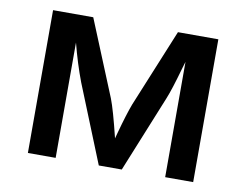

<svg xmlns="http://www.w3.org/2000/svg" viewBox="-64 -628 917 715"><g transform="rotate(10 394.5 -270.0)"><path d="M392.1 -109.9 398.4 -133.3Q418 -205.1 433.1 -245.1L554.2 -540H707V0H601.1V-436L592.3 -406.7Q569.8 -326.7 555.2 -291L437 0H350.1L231.9 -293Q206.5 -359.9 187 -436V0H82V-540H233.9L351.1 -253.9Q366.7 -213.9 392.1 -109.9Z"/></g></svg>

Font: Open Sans
Style: SemiBold
Weight: 600
Foundry: Ascender Corporation
Version: Version 1.10